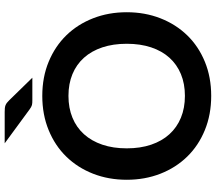

<svg xmlns="http://www.w3.org/2000/svg" viewBox="-72 -864 944 840"><g transform="rotate(-90 400.0 -444.0)"><path d="M766.5 -361.5Q766.5 -282 740 -214.2Q713.5 -146.5 665.5 -97Q617.5 -47.5 550 -19.8Q482.5 8 400.5 8Q318.5 8 250.8 -19.8Q183 -47.5 134.8 -97Q86.5 -146.5 60 -214.2Q33.5 -282 33.5 -361.5Q33.5 -441 60 -508.8Q86.5 -576.5 134.8 -626Q183 -675.5 250.8 -703.2Q318.5 -731 400.5 -731Q482.5 -731 550 -703Q617.5 -675 665.5 -625.8Q713.5 -576.5 740 -508.8Q766.5 -441 766.5 -361.5ZM628.5 -361.5Q628.5 -421 612.8 -468.2Q597 -515.5 567.5 -548.5Q538 -581.5 495.8 -599Q453.5 -616.5 400.5 -616.5Q347.5 -616.5 305 -599Q262.5 -581.5 232.8 -548.5Q203 -515.5 187 -468.2Q171 -421 171 -361.5Q171 -302 187 -254.8Q203 -207.5 232.8 -174.8Q262.5 -142 305 -124.5Q347.5 -107 400.5 -107Q453.5 -107 495.8 -124.5Q538 -142 567.5 -174.8Q597 -207.5 612.8 -254.8Q628.5 -302 628.5 -361.5ZM330 -895.5Q340 -895.5 347 -894.8Q354 -894 359.8 -891.8Q365.5 -889.5 370.5 -885.5Q375.5 -881.5 381.5 -875.5L480 -774.5H382.5Q375.5 -774.5 370.2 -774.8Q365 -775 360.5 -776.2Q356 -777.5 351.5 -780Q347 -782.5 341.5 -786.5L193 -895.5Z"/></g></svg>

Font: Lato TR
Style: Bold
Weight: 700
Designer: Lukasz Dziedzic
Foundry: tyPoland Lukasz Dziedzic
Version: Version 1.104 2013